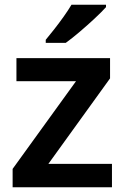

<svg xmlns="http://www.w3.org/2000/svg" viewBox="-20 -786 524 806"><path d="M450 0H33V-77L299 -445H49V-542H442V-457L183 -98H450ZM425 -756Q408 -737 377.5 -708.5Q347 -680 314 -652Q281 -624 256 -606H172V-619Q187 -637 207.5 -663Q228 -689 247.5 -716.5Q267 -744 280 -766H425Z"/></svg>

Font: Noto Sans Lao UI SemBd
Style: Regular
Weight: 600
Designer: Monotype Design Team
Foundry: Monotype Imaging Inc.
Version: Version 2.000; ttfautohint (v1.8.4.7-5d5b)